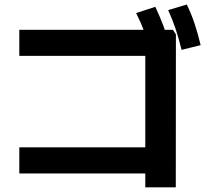

<svg xmlns="http://www.w3.org/2000/svg" viewBox="-20 -802 904 840"><path d="M615.6 -43H64.5V-157.3H615.6V-557.6H64.5V-671.6H736.2L749.6 -651.7L749.1 17.6H615.6ZM575.6 -744.8 659.4 -772.2Q679.7 -729.8 695.3 -687.7Q710.9 -645.5 724.5 -595.1L639.6 -573.1Q626.9 -622 611.7 -662.7Q596.5 -703.4 575.6 -744.8ZM715.7 -757.8 797.3 -782.2Q817.2 -741.2 831.3 -698.7Q845.5 -656.1 857.8 -604.5L774.4 -583.8Q762.2 -633.6 748.5 -675Q734.7 -716.4 715.7 -757.8Z"/></svg>

Font: Pretendard GOV Variable
Style: Regular
Weight: 400
Designer: Base glyphs from Inter by Rasmus Andersson; Hangul glyphs from Noto Sans CJK(Source Han Sans) by Jang Soo-young and Kang
Foundry: Kil Hyung-jin
Version: Version 1.307;Glyphs 3.2 (3192)